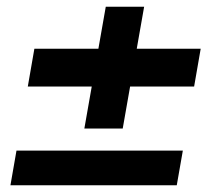

<svg xmlns="http://www.w3.org/2000/svg" viewBox="-20 -641 619 572"><path d="M11.1 -89 29.1 -192.3H524.7L506.6 -89ZM231.3 -258 295.1 -620.9H409.4L345.6 -258ZM62.8 -383.1 82.4 -495.8H577.9L558.3 -383.1Z"/></svg>

Font: DM Sans 9pt
Style: Italic
Weight: 400
Italic angle: -10°
Designer: Colophon Foundry, Jonny Pinhorn
Foundry: Colophon Foundry
Version: Version 4.004